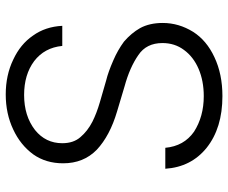

<svg xmlns="http://www.w3.org/2000/svg" viewBox="-83 -697 795 669"><g transform="rotate(-90 314.5 -362.5)"><path d="M436 -641Q389 -676 318 -676Q245 -676 196 -638Q150 -601 150 -543Q150 -504 171 -480Q192 -455 225 -438Q255 -423 293 -412L369 -390Q398 -383 439 -365Q474 -350 504 -328Q534 -302 551 -272Q569 -239 569 -193Q569 -137 538 -87Q508 -40 450 -13Q391 15 314 15Q203 15 134 -40Q67 -94 61 -184H134Q140 -119 190 -84Q243 -50 314 -50Q367 -50 409 -68Q451 -86 475 -119Q499 -151 499 -194Q499 -250 457 -278Q414 -308 348 -326L261 -352Q176 -377 127 -423Q80 -469 80 -540Q80 -600 111 -644Q144 -689 198 -714Q253 -740 320 -740Q387 -740 441 -714Q495 -689 525 -645Q556 -602 559 -543H489Q483 -605 436 -641Z"/></g></svg>

Font: Sinter Normal
Style: Regular
Weight: 350
Foundry: Adobe & rsms
Version: Version 1.000